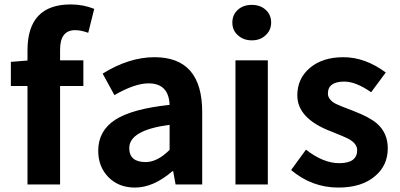

<svg xmlns="http://www.w3.org/2000/svg" viewBox="-20 -832 1802 866"><path d="M378 -684Q345 -696 319 -696Q251 -696 251 -608V-560H356V-444H251V0H104V-444H29V-553L104 -559V-605Q104 -812 299 -812Q355 -812 405 -792Z M469 -33Q423 -80 423 -152Q423 -242 500 -292Q576 -341 745 -359Q741 -456 650 -456Q588 -456 496 -403L443 -500Q562 -574 677 -574Q892 -574 892 -327V0H772L761 -60H758Q672 14 589 14Q515 14 469 -33ZM745 -156V-269Q563 -245 563 -164Q563 -101 637 -101Q690 -101 745 -156Z M1042 -560H1188V0H1042ZM1053 -673Q1028 -695 1028 -730Q1028 -766 1053 -788Q1077 -810 1116 -810Q1154 -810 1178 -788Q1203 -766 1203 -730Q1203 -696 1178 -673Q1154 -650 1116 -650Q1078 -650 1053 -673Z M1293 -65 1360 -157Q1438 -96 1510 -96Q1591 -96 1591 -155Q1591 -183 1555 -204Q1537 -214 1474 -239Q1321 -297 1321 -402Q1321 -478 1378 -526Q1435 -574 1529 -574Q1627 -574 1720 -505L1654 -416Q1585 -464 1533 -464Q1459 -464 1459 -410Q1459 -383 1494 -364Q1507 -357 1573 -332Q1646 -304 1679 -276Q1729 -233 1729 -163Q1729 -86 1672 -38Q1612 14 1506 14Q1387 14 1293 -65Z"/></svg>

Font: `nÑOS-|
Style: Bold
Weight: 700
Designer: Ryoko NISHIZUKA ¬âXZm¬º[P (kana & ideographs); Paul D. Hunt (Latin, Greek & Cyrillic); Wenlong ZHANG _ e¬á¬ü¬ô (bopomof
Foundry: Adobe Systems Incorporated
Version: Version 1.00 June 24, 2014, initial release